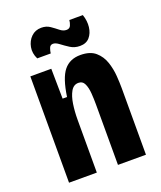

<svg xmlns="http://www.w3.org/2000/svg" viewBox="-135 -810 751 896"><g transform="rotate(-20 240.5 -362.0)"><path d="M52 0V-528H156L158 -379H180Q193 -469 222.5 -505.5Q252 -542 305 -542Q353 -542 379.5 -519Q406 -496 417.5 -461.5Q429 -427 431.5 -391.5Q434 -356 434 -331V0H295V-300Q295 -327 293 -355.5Q291 -384 282 -403.5Q273 -423 252 -423Q228 -423 214.5 -399.5Q201 -376 195.5 -339.5Q190 -303 190 -263V0ZM319 -582Q292 -582 271 -595.5Q250 -609 233 -622Q216 -635 203 -635Q189 -635 184 -621Q179 -607 178 -596H111Q96 -626 101.5 -655.5Q107 -685 127 -704.5Q147 -724 177 -724Q202 -724 220 -711.5Q238 -699 253.5 -686.5Q269 -674 285 -674Q301 -674 306.5 -687Q312 -700 313 -713H380Q391 -681 387.5 -651Q384 -621 367 -601.5Q350 -582 319 -582Z"/></g></svg>

Font: Bricolage Grotesque 10pt Condensed Bricolage Grotesque 10pt Condensed Regular
Style: Bold
Weight: 700
Width: 3
Designer: Mathieu Triay
Foundry: Atelier Triay
Version: Version 1.000; ttfautohint (v1.8.4.7-5d5b);gftools[0.9.32]